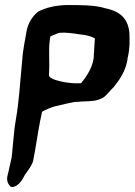

<svg xmlns="http://www.w3.org/2000/svg" viewBox="-20 -493 534 761"><path d="M81 -345C78 -328 73 -303 70 -278V-277C68 -257 67 -238 65 -221C59 -157 55 -89 43 -20L38 12L30 92C29 105 28 117 26 132C23 147 19 164 15 181V182C14 188 11 195 10 202C6 218 9 232 18 242C23 252 37 248 45 243C60 233 69 220 78 201C90 185 103 166 109 152L110 149C111 145 110 145 112 143V141C122 91 129 38 139 -13C141 -24 144 -34 146 -47C146 -48 147 -49 148 -51C161 -58 179 -66 199 -72H200C200 -72 285 -93 284 -89C294 -90 303 -91 313 -91C338 -92 362 -92 385 -104L387 -105C403 -114 418 -137 431 -148C449 -171 481 -212 486 -264C495 -300 494 -331 493 -360C489 -417 458 -448 398 -460C356 -474 291 -473 241 -473C196 -471 163 -463 131 -447C107 -427 91 -401 85 -368ZM178 -340 180 -349C180 -349 219 -366 218 -363C237 -365 265 -362 301 -356H302C322 -354 343 -349 356 -341L353 -294C353 -289 353 -284 352 -280V-278C353 -234 324 -190 301 -163H287C261 -161 170 -174 174 -197V-198C178 -248 171 -290 178 -340Z"/></svg>

Font: Vapor
Style: BdObl
Weight: 700
Foundry: Cannot Into Space Fonts
Version: Version 0.179